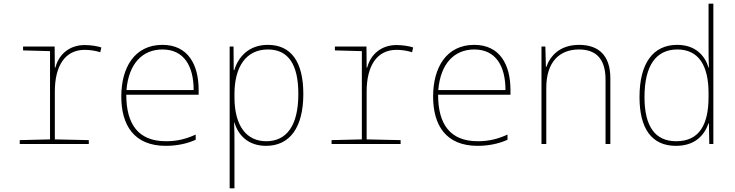

<svg xmlns="http://www.w3.org/2000/svg" viewBox="-20 -780 3981 1040"><path d="M87 0H461V-21L277 -25V-284C277 -423 332 -510 439 -510C468 -510 499 -505 523 -497L529 -523C508 -530 472 -536 439 -536C352 -536 297 -481 280 -414H277L276 -528H105V-507L251 -503V-25L87 -21Z M878 10C935 10 992 -1 1040 -23V-51C987 -27 939 -15 879 -15C730 -15 664 -106 664 -267H1056V-293C1056 -429 999 -537 860 -537C708 -537 637 -413 637 -257C637 -102 706 10 878 10ZM1029 -292H665C677 -437 753 -512 860 -512C976 -512 1029 -423 1029 -292Z M1224 240H1250V5C1250 -35 1250 -77 1248 -116H1250C1270 -49 1323 10 1421 10C1548 10 1623 -87 1623 -271C1623 -445 1557 -537 1431 -537C1326 -537 1270 -470 1249 -400H1246L1245 -528H1224ZM1422 -15C1318 -15 1250 -94 1250 -254V-270C1250 -420 1314 -512 1431 -512C1541 -512 1596 -432 1596 -271C1596 -96 1530 -15 1422 -15Z M1776 0H2150V-21L1966 -25V-284C1966 -423 2021 -510 2128 -510C2157 -510 2188 -505 2212 -497L2218 -523C2197 -530 2161 -536 2128 -536C2041 -536 1986 -481 1969 -414H1966L1965 -528H1794V-507L1940 -503V-25L1776 -21Z M2567 10C2624 10 2681 -1 2729 -23V-51C2676 -27 2628 -15 2568 -15C2419 -15 2353 -106 2353 -267H2745V-293C2745 -429 2688 -537 2549 -537C2397 -537 2326 -413 2326 -257C2326 -102 2395 10 2567 10ZM2718 -292H2354C2366 -437 2442 -512 2549 -512C2665 -512 2718 -423 2718 -292Z M2913 0H2939V-304C2939 -446 3012 -512 3116 -512C3206 -512 3260 -464 3260 -349V0H3286V-357C3286 -479 3223 -537 3117 -537C3012 -537 2960 -477 2939 -417H2937L2934 -528H2913Z M3641 10C3743 10 3794 -45 3818 -112H3820L3822 0H3844V-760H3818V-535C3818 -496 3818 -455 3820 -414H3818C3798 -479 3747 -537 3648 -537C3518 -537 3444 -438 3444 -254C3444 -85 3509 10 3641 10ZM3643 -15C3528 -15 3471 -96 3471 -254C3471 -427 3535 -512 3649 -512C3763 -512 3818 -427 3818 -275V-255C3818 -105 3768 -15 3643 -15Z"/></svg>

Font: Noto Sans Mono SemiCondensed Thin
Style: Regular
Weight: 100
Width: 4
Designer: Monotype Design Team
Foundry: Monotype Imaging Inc.
Version: Version 2.014